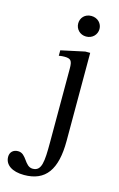

<svg xmlns="http://www.w3.org/2000/svg" viewBox="-231 -728 630 1019"><g transform="rotate(15 84.0 -219.0)"><path d="M183 -482H156L26 -454V-424C26 -424 40 -427 56 -427C92 -427 100 -417 100 -373V32C100 139 96 191 47 191C1 191 -3 121 -51 121C-78 121 -95 138 -95 163C-95 207 -55 235 11 235C129 235 183 160 183 2ZM139 -673C103 -673 81 -647 81 -617C81 -586 105 -560 139 -560C174 -560 198 -586 198 -617C198 -647 174 -673 139 -673Z"/></g></svg>

Font: STIX Two Math
Style: Regular
Weight: 400
Designer: Ross Mills, John Hudson & Paul Hanslow, Tiro Typeworks Ltd; with portions MicroPress Inc., with additions and correction
Foundry: Tiro Typeworks Ltd
Version: Version 2.02 b142